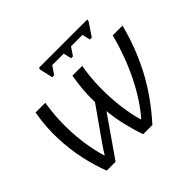

<svg xmlns="http://www.w3.org/2000/svg" viewBox="-161 -917 1126 1126"><g transform="rotate(-45 402.0 -354.0)"><path d="M137.2 0Q110.4 -67.4 91.3 -153.1Q72.3 -238.8 68.4 -336.2Q64.5 -433.6 83 -536.1H163.6Q148.4 -440.9 149.4 -354.5Q150.4 -268.1 162.1 -196.3Q173.8 -124.5 189.9 -72.8H192.9Q207 -98.1 226.8 -125.5Q246.6 -152.8 264.6 -179.7L372.6 -333Q369.6 -436 388.7 -536.1H469.7Q455.1 -454.6 454.1 -370.1Q453.1 -285.6 463.1 -208.5Q473.1 -131.3 490.7 -70.8H494.1Q568.4 -156.7 627.7 -277.1Q687 -397.5 723.1 -536.1H803.7Q766.6 -389.6 697.3 -257.1Q627.9 -124.5 515.6 0H439.5Q420.4 -52.2 404.3 -119.9Q388.2 -187.5 382.8 -248L210.4 0ZM298.3 -613.8 279.8 -694.8 282.7 -707.5H683.1L681.2 -694.8L627 -613.8H610.8L599.1 -663.6H504.4L470.7 -613.8H455.6L443.4 -663.6H348.6L314.9 -613.8Z"/></g></svg>

Font: Open Sans
Style: Italic
Weight: 400
Italic angle: -12°
Designer: Monotype Design Team
Foundry: Monotype Imaging Inc.
Version: Version 3.000; ttfautohint (v1.8.4)